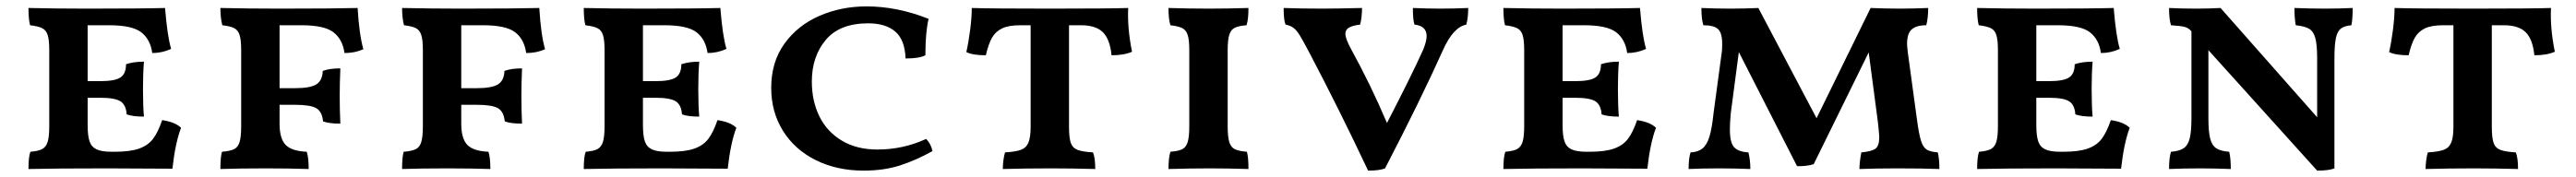

<svg xmlns="http://www.w3.org/2000/svg" viewBox="-20 -527 8052 554"><path d="M546 -127Q528 -80 519 1L314 0Q155 0 69 2Q69 -36 75 -52Q100 -54 112 -60.5Q124 -67 129 -83Q134 -99 134 -133V-370Q134 -402 129 -417.5Q124 -433 111.5 -439Q99 -445 74 -448Q69 -467 69 -502Q153 -500 253 -500Q422 -500 496 -502Q503 -414 515 -374Q487 -361 456 -361Q450 -404 421.5 -426Q393 -448 321 -448H254V-273H293Q339 -273 356.5 -284.5Q374 -296 374 -326Q398 -334 430 -334Q427 -298 427 -249Q427 -195 430 -162Q395 -162 376 -169Q374 -199 356.5 -210Q339 -221 293 -221H254V-136Q254 -102 260 -84.5Q266 -67 282 -59.5Q298 -52 329 -52H338Q387 -52 415 -62Q443 -72 458.5 -92.5Q474 -113 487 -151Q528 -145 546 -127Z M854 -448V-251H902Q950 -251 969 -263Q988 -275 989 -305Q1010 -313 1044 -313Q1042 -265 1042 -227Q1042 -184 1044 -140Q1009 -140 990 -147Q987 -178 968.5 -188.5Q950 -199 902 -199H854V-140Q854 -93 873 -73.5Q892 -54 939 -52Q945 -34 945 2Q885 0 812 0Q729 0 669 2Q669 -36 674 -52Q699 -54 711.5 -60Q724 -66 729 -82.5Q734 -99 734 -132V-370Q734 -402 729 -417.5Q724 -433 712 -439Q700 -445 675 -448Q669 -471 669 -502Q759 -500 853 -500Q1022 -500 1098 -502Q1103 -418 1116 -373Q1090 -361 1057 -361Q1051 -404 1022.5 -426Q994 -448 922 -448Z M1422 -448V-251H1470Q1518 -251 1537 -263Q1556 -275 1557 -305Q1578 -313 1612 -313Q1610 -265 1610 -227Q1610 -184 1612 -140Q1577 -140 1558 -147Q1555 -178 1536.5 -188.5Q1518 -199 1470 -199H1422V-140Q1422 -93 1441 -73.5Q1460 -54 1507 -52Q1513 -34 1513 2Q1453 0 1380 0Q1297 0 1237 2Q1237 -36 1242 -52Q1267 -54 1279.5 -60Q1292 -66 1297 -82.5Q1302 -99 1302 -132V-370Q1302 -402 1297 -417.5Q1292 -433 1280 -439Q1268 -445 1243 -448Q1237 -471 1237 -502Q1327 -500 1421 -500Q1590 -500 1666 -502Q1671 -418 1684 -373Q1658 -361 1625 -361Q1619 -404 1590.5 -426Q1562 -448 1490 -448Z M2282 -127Q2264 -80 2255 1L2050 0Q1891 0 1805 2Q1805 -36 1811 -52Q1836 -54 1848 -60.5Q1860 -67 1865 -83Q1870 -99 1870 -133V-370Q1870 -402 1865 -417.5Q1860 -433 1847.5 -439Q1835 -445 1810 -448Q1805 -467 1805 -502Q1889 -500 1989 -500Q2158 -500 2232 -502Q2239 -414 2251 -374Q2223 -361 2192 -361Q2186 -404 2157.5 -426Q2129 -448 2057 -448H1990V-273H2029Q2075 -273 2092.5 -284.5Q2110 -296 2110 -326Q2134 -334 2166 -334Q2163 -298 2163 -249Q2163 -195 2166 -162Q2131 -162 2112 -169Q2110 -199 2092.5 -210Q2075 -221 2029 -221H1990V-136Q1990 -102 1996 -84.5Q2002 -67 2018 -59.5Q2034 -52 2065 -52H2074Q2123 -52 2151 -62Q2179 -72 2194.5 -92.5Q2210 -113 2223 -151Q2264 -145 2282 -127Z M2873 -354Q2854 -344 2811 -344Q2809 -402 2779 -428Q2749 -454 2694 -454Q2605 -454 2561.5 -402Q2518 -350 2518 -272Q2518 -211 2541.5 -163Q2565 -115 2611.5 -87Q2658 -59 2723 -59Q2803 -59 2875 -92Q2882 -86 2887.5 -75.5Q2893 -65 2895 -54Q2843 -25 2793 -9Q2743 7 2680 7Q2596 7 2530 -26Q2464 -59 2427.5 -118Q2391 -177 2391 -252Q2391 -333 2432.5 -390.5Q2474 -448 2542 -477.5Q2610 -507 2689 -507Q2785 -507 2883 -468Q2873 -426 2873 -354Z M3519 -365Q3494 -354 3455 -354Q3450 -404 3428 -426Q3406 -448 3359 -448H3322V-130Q3322 -96 3327.5 -80Q3333 -64 3348.5 -58Q3364 -52 3397 -50Q3404 -33 3404 2Q3332 0 3266 0Q3185 0 3115 2Q3115 -11 3117 -26Q3119 -41 3122 -50Q3155 -52 3171.5 -58Q3188 -64 3195 -80.5Q3202 -97 3202 -130V-448H3170Q3133 -448 3112.5 -438Q3092 -428 3081 -408.5Q3070 -389 3062 -354Q3021 -354 3001 -364Q3008 -395 3013 -434Q3018 -473 3018 -502Q3078 -500 3263 -500Q3448 -500 3507 -502Q3504 -439 3519 -365Z M3639 -52Q3664 -54 3676 -60Q3688 -66 3693 -82.5Q3698 -99 3698 -132V-370Q3698 -402 3693 -417.5Q3688 -433 3676 -439Q3664 -445 3639 -448Q3633 -466 3633 -502Q3695 -500 3760 -500Q3813 -500 3883 -502Q3883 -466 3877 -448Q3852 -446 3840 -440Q3828 -434 3823 -418Q3818 -402 3818 -370V-132Q3818 -99 3823 -82.5Q3828 -66 3840.5 -60Q3853 -54 3878 -52Q3883 -36 3883 2Q3819 0 3763 0Q3701 0 3633 2Q3633 -33 3639 -52Z M4570 -502Q4570 -471 4564 -450Q4523 -442 4491 -370Q4420 -212 4310 0Q4293 7 4257 7Q4168 -182 4075 -359Q4053 -401 4043 -417Q4033 -433 4023.5 -440Q4014 -447 3999 -450Q3993 -463 3993 -502Q4045 -500 4114 -500Q4152 -500 4238 -502Q4238 -472 4232 -450Q4208 -447 4197 -440.5Q4186 -434 4186 -421Q4186 -406 4204 -373Q4266 -260 4316 -142Q4394 -293 4429 -371Q4440 -398 4440 -414Q4440 -446 4402 -450Q4397 -464 4397 -502Q4443 -500 4482 -500Q4526 -500 4570 -502Z M5157 -127Q5139 -80 5130 1L4925 0Q4766 0 4680 2Q4680 -36 4686 -52Q4711 -54 4723 -60.5Q4735 -67 4740 -83Q4745 -99 4745 -133V-370Q4745 -402 4740 -417.5Q4735 -433 4722.5 -439Q4710 -445 4685 -448Q4680 -467 4680 -502Q4764 -500 4864 -500Q5033 -500 5107 -502Q5114 -414 5126 -374Q5098 -361 5067 -361Q5061 -404 5032.5 -426Q5004 -448 4932 -448H4865V-273H4904Q4950 -273 4967.5 -284.5Q4985 -296 4985 -326Q5009 -334 5041 -334Q5038 -298 5038 -249Q5038 -195 5041 -162Q5006 -162 4987 -169Q4985 -199 4967.5 -210Q4950 -221 4904 -221H4865V-136Q4865 -102 4871 -84.5Q4877 -67 4893 -59.5Q4909 -52 4940 -52H4949Q4998 -52 5026 -62Q5054 -72 5069.5 -92.5Q5085 -113 5098 -151Q5139 -145 5157 -127Z M6043 2Q5993 0 5912 0Q5847 0 5793 2Q5793 -18 5799 -50Q5832 -53 5843.5 -62Q5855 -71 5855 -98Q5855 -105 5851 -143L5822 -363L5650 -13Q5626 -6 5598 -7L5416 -364L5391 -174Q5388 -144 5388 -122Q5388 -81 5401 -66.5Q5414 -52 5446 -50Q5452 -26 5452 2Q5404 0 5356 0Q5301 0 5259 2Q5259 -31 5265 -50Q5288 -51 5302 -62Q5316 -73 5324 -99Q5332 -125 5337 -173L5363 -366Q5364 -375 5364 -389Q5364 -424 5351 -436Q5338 -448 5305 -448Q5299 -468 5299 -502Q5343 -500 5389 -500Q5435 -500 5477 -502L5659 -157L5828 -502Q5878 -500 5920 -500Q5958 -500 6008 -502Q6008 -471 6002 -448Q5971 -448 5956.5 -435Q5942 -422 5942 -390Q5942 -383 5944 -365L5973 -152Q5979 -107 5985.5 -86.5Q5992 -66 6003 -59Q6014 -52 6038 -50Q6043 -30 6043 2Z M6638 -127Q6620 -80 6611 1L6406 0Q6247 0 6161 2Q6161 -36 6167 -52Q6192 -54 6204 -60.5Q6216 -67 6221 -83Q6226 -99 6226 -133V-370Q6226 -402 6221 -417.5Q6216 -433 6203.5 -439Q6191 -445 6166 -448Q6161 -467 6161 -502Q6245 -500 6345 -500Q6514 -500 6588 -502Q6595 -414 6607 -374Q6579 -361 6548 -361Q6542 -404 6513.5 -426Q6485 -448 6413 -448H6346V-273H6385Q6431 -273 6448.5 -284.5Q6466 -296 6466 -326Q6490 -334 6522 -334Q6519 -298 6519 -249Q6519 -195 6522 -162Q6487 -162 6468 -169Q6466 -199 6448.5 -210Q6431 -221 6385 -221H6346V-136Q6346 -102 6352 -84.5Q6358 -67 6374 -59.5Q6390 -52 6421 -52H6430Q6479 -52 6507 -62Q6535 -72 6550.5 -92.5Q6566 -113 6579 -151Q6620 -145 6638 -127Z M7335 -502Q7335 -466 7331 -448Q7309 -446 7298 -437.5Q7287 -429 7282.5 -407.5Q7278 -386 7278 -343V0Q7261 7 7224 7L6884 -370V-158Q6884 -115 6889.5 -93.5Q6895 -72 6908.5 -63Q6922 -54 6949 -52Q6954 -32 6954 2Q6902 0 6859 0Q6805 0 6761 2Q6761 -33 6767 -52Q6793 -54 6806.5 -63Q6820 -72 6825.5 -93.5Q6831 -115 6831 -158V-429L6829 -431Q6821 -440 6809 -443Q6797 -446 6767 -448Q6761 -467 6761 -502Q6799 -500 6846 -500Q6884 -500 6922 -502L7224 -160V-343Q7224 -386 7218.5 -407Q7213 -428 7199.5 -436.5Q7186 -445 7157 -448Q7153 -471 7153 -502Q7203 -500 7248 -500Q7291 -500 7335 -502Z M7967 -365Q7942 -354 7903 -354Q7898 -404 7876 -426Q7854 -448 7807 -448H7770V-130Q7770 -96 7775.5 -80Q7781 -64 7796.5 -58Q7812 -52 7845 -50Q7852 -33 7852 2Q7780 0 7714 0Q7633 0 7563 2Q7563 -11 7565 -26Q7567 -41 7570 -50Q7603 -52 7619.5 -58Q7636 -64 7643 -80.5Q7650 -97 7650 -130V-448H7618Q7581 -448 7560.5 -438Q7540 -428 7529 -408.5Q7518 -389 7510 -354Q7469 -354 7449 -364Q7456 -395 7461 -434Q7466 -473 7466 -502Q7526 -500 7711 -500Q7896 -500 7955 -502Q7952 -439 7967 -365Z"/></svg>

Font: Vollkorn SC SemiBold
Style: Regular
Weight: 600
Designer: Friedrich Althausen
Foundry: Friedrich Althausen
Version: Version 4.015